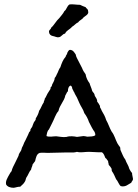

<svg xmlns="http://www.w3.org/2000/svg" viewBox="-20 -886 655 913"><path d="M554 -1C577 5 590 -10 604 -17C606 -25 614 -27 612 -38C611 -46 608 -54 608 -63C603 -69 598 -76 595 -83C591 -100 581 -111 576 -127C566 -139 561 -156 554 -170C551 -174 553 -182 551 -186C547 -192 542 -197 538 -205C529 -222 524 -244 511 -260C501 -277 495 -298 485 -315C480 -332 472 -346 464 -359C462 -365 458 -372 456 -375C455 -378 456 -380 455 -383C451 -391 447 -397 442 -403C443 -415 435 -422 431 -430L429 -438C426 -446 420 -448 418 -455C415 -468 409 -478 406 -490C397 -502 390 -515 387 -533C380 -542 374 -552 370 -563C365 -574 359 -583 354 -594C349 -605 342 -614 340 -627C333 -637 328 -648 313 -649C305 -648 304 -640 300 -635C300 -627 293 -624 292 -616C280 -603 273 -585 267 -566C261 -559 258 -549 254 -540C249 -532 247 -522 240 -515C240 -503 231 -491 228 -484L226 -476C225 -474 222 -473 221 -471C220 -469 221 -465 220 -463C216 -455 210 -449 206 -441C201 -433 199 -424 193 -417C193 -410 188 -406 188 -399C179 -387 175 -371 166 -359C163 -345 157 -334 150 -323C151 -313 143 -309 141 -304C137 -296 136 -290 133 -283C131 -279 127 -275 125 -271C124 -269 125 -265 124 -263C123 -261 120 -260 119 -258L113 -244C108 -235 105 -226 100 -217C97 -212 94 -206 92 -200C91 -195 88 -192 86 -187C83 -182 83 -177 81 -172C77 -163 69 -156 68 -145L51 -110C45 -98 38 -86 35 -72C28 -65 24 -54 18 -45C14 -35 6 -27 9 -9C15 2 29 7 45 7C55 6 66 1 76 2C84 -6 93 -12 98 -22C102 -27 102 -35 105 -41C114 -53 118 -69 128 -80C129 -90 134 -94 135 -104L147 -120C151 -137 154 -154 169 -159C182 -161 195 -159 207 -159C245 -159 286 -162 330 -161C336 -161 341 -163 346 -164C363 -159 382 -164 403 -164C423 -164 443 -161 464 -162C474 -157 477 -144 481 -135L486 -131C489 -127 491 -123 494 -120C494 -112 497 -109 497 -102C502 -97 506 -92 510 -85C512 -81 510 -74 513 -71C521 -60 526 -47 532 -34C541 -25 544 -10 554 -1ZM433 -250V-243C425 -236 409 -237 395 -236C388 -237 384 -239 377 -239L346 -235C333 -238 310 -240 297 -235C279 -232 262 -237 247 -238C231 -238 216 -233 201 -239C203 -252 205 -264 213 -271L228 -301C238 -319 244 -343 258 -358C264 -388 285 -403 291 -433C296 -439 297 -448 303 -452C303 -465 306 -474 314 -479C322 -478 323 -470 324 -463C328 -459 329 -451 333 -447C336 -438 342 -430 346 -422L357 -397C364 -380 376 -366 381 -348C390 -336 398 -322 403 -306C412 -289 420 -271 431 -257C430 -253 432 -253 433 -250ZM399 -833C399 -844 390 -845 387 -852C378 -855 369 -859 361 -863C345 -863 324 -867 311 -865C298 -858 297 -840 286 -833C280 -820 270 -811 262 -800C247 -787 238 -767 223 -754C222 -745 212 -745 213 -734C214 -723 221 -717 230 -715C242 -713 250 -707 260 -709C273 -711 277 -725 289 -726C292 -730 293 -734 297 -737C305 -745 316 -750 323 -759C334 -765 340 -775 352 -780C358 -790 371 -793 377 -803C386 -811 404 -818 399 -833Z"/></svg>

Font: FuturaRener
Style: Regular
Weight: 400
Designer: BSozoo
Foundry: BSozoo
Version: Version 1.0